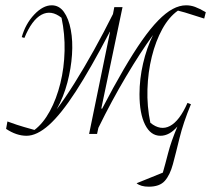

<svg xmlns="http://www.w3.org/2000/svg" viewBox="-20 -505 806 724"><path d="M80 7Q42 7 3 -19L8 -47Q30 -39 43.5 -34.5Q57 -30 71 -26Q85 -22 110 -15Q143 -40 168 -86Q193 -132 207.5 -190.5Q222 -249 223.5 -313Q225 -377 212 -438Q173 -469 136.5 -449.5Q100 -430 72 -362L62 -365Q76 -415 109 -450Q142 -485 175 -485Q203 -485 221 -460Q239 -435 247 -392.5Q255 -350 251.5 -298.5Q248 -247 234 -193.5Q220 -140 194 -93Q225 -134 261 -191.5Q297 -249 334 -315.5Q371 -382 406 -452L411 -478H442L362 -96L365 -95Q452 -262 515.5 -352.5Q579 -443 631 -471H630H631Q657 -485 682 -485Q699 -485 715.5 -479Q732 -473 756 -459L750 -435Q723 -443 701 -450.5Q679 -458 651 -465Q617 -441 592 -395.5Q567 -350 552.5 -291.5Q538 -233 536 -168.5Q534 -104 547 -42Q585 -11 621 -30Q657 -49 687 -117L700 -112Q671 -42 657 15.5Q643 73 632 114Q621 155 601.5 177Q582 199 541 199Q511 199 495 186L594 146Q603 115 614 72Q625 29 649 -28Q619 7 585 7Q548 7 527 -35Q506 -77 506 -150Q506 -207 519.5 -265.5Q533 -324 557 -373Q509 -307 455 -216Q401 -125 351 -23L346 0H316L395 -385H394Q322 -247 266 -160.5Q210 -74 164.5 -33.5Q119 7 80 7Z"/></svg>

Font: Piazzolla Thin
Style: Italic
Weight: 100
Italic angle: -11.3°
Designer: Juan Pablo del Peral
Foundry: Huerta Tipografica
Version: Version 1.330